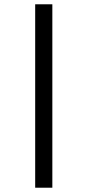

<svg xmlns="http://www.w3.org/2000/svg" viewBox="-20 -719 401 895"><path d="M144 156V-699H224V156Z"/></svg>

Font: Faustina Light SemiBold
Style: Italic
Weight: 600
Italic angle: -8°
Version: Version 1.200